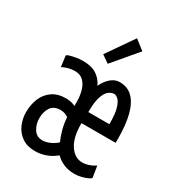

<svg xmlns="http://www.w3.org/2000/svg" viewBox="-187 -891 934 1018"><g transform="rotate(30 280.0 -382.5)"><path d="M181 12Q133 12 101 -10.5Q69 -33 53.5 -69Q38 -105 38 -144Q38 -190 54 -228.5Q70 -267 103 -290Q136 -313 186 -313Q199 -313 215 -310Q231 -307 244 -300V-325Q244 -361 235 -392.5Q226 -424 206.5 -443Q187 -462 156 -462Q131 -462 107 -454.5Q83 -447 79 -441L70 -509Q73 -514 88.5 -518.5Q104 -523 124.5 -526.5Q145 -530 164 -530Q217 -530 248.5 -509.5Q280 -489 296 -454Q313 -489 337 -509.5Q361 -530 390 -530Q439 -530 470 -498.5Q501 -467 516 -408Q531 -349 531 -264Q531 -260 531 -253.5Q531 -247 531 -240H322Q321 -155 351.5 -108Q382 -61 430 -61Q447 -61 466 -67Q485 -73 507 -87L518 -18Q515 -12 499.5 -5Q484 2 463.5 7Q443 12 423 12Q387 12 358 0Q329 -12 307 -34Q276 -9 244.5 1.5Q213 12 181 12ZM188 -57Q209 -57 233.5 -68Q258 -79 274 -95Q261 -123 252 -156.5Q243 -190 240 -230Q229 -237 217.5 -241Q206 -245 192 -245Q152 -245 133.5 -218.5Q115 -192 115 -150Q115 -116 133 -86.5Q151 -57 188 -57ZM324 -309H453Q453 -373 443 -405.5Q433 -438 419.5 -449.5Q406 -461 395 -461Q379 -461 362.5 -448.5Q346 -436 335 -403Q324 -370 324 -309ZM285 -582 239 -614 352 -777 411 -731Z"/></g></svg>

Font: Ubuntu Sans Mono
Style: Regular
Weight: 400
Monospace: yes
Designer: Dalton Maag Ltd
Foundry: Dalton Maag Ltd
Version: Version 1.006